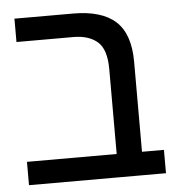

<svg xmlns="http://www.w3.org/2000/svg" viewBox="-46 -636 635 680"><g transform="rotate(-5 271.0 -296.0)"><path d="M349 0V-385Q349 -455 318 -482Q287 -509 232 -509H30V-592H238Q340 -592 389.5 -547Q439 -502 439 -403V0ZM30 0V-83H517V0Z"/></g></svg>

Font: Noto Sans Hebrew
Style: Regular
Weight: 400
Designer: Monotype Design Team
Foundry: Monotype Imaging Inc.
Version: Version 2.003;January 10, 2023;FontCreator 14.0.0.2877 64-bi